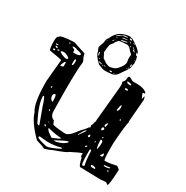

<svg xmlns="http://www.w3.org/2000/svg" viewBox="-199 -1051 1198 1236"><g transform="rotate(30 400.0 -433.0)"><path d="M123 -672.9 215.8 -642.6Q218.8 -620.1 232.4 -597.7L234.4 -584Q222.7 -501 228.5 -222.7Q228.5 -182.6 259.8 -170.9L269.5 -148.4Q269.5 -139.6 360.4 -133.8H365.2Q392.6 -133.8 435.5 -195.3Q469.7 -229.5 478.5 -246.1H485.4V-254.9L483.4 -261.7Q490.2 -273.4 495.1 -297.9L497.1 -298.8V-311.5L521.5 -569.3V-592.8L517.6 -606.4V-608.4Q533.2 -619.1 533.2 -642.6Q533.2 -655.3 543 -658.2L574.2 -642.6H604.5Q658.2 -642.6 681.6 -619.1V-613.3Q666 -612.3 666 -608.4L679.7 -576.2H683.6Q685.5 -596.7 688.5 -596.7Q693.4 -589.8 695.3 -574.2L681.6 -405.3L683.6 -403.3V-401.4Q674.8 -375 665 -237.3V-198.2Q665 -109.4 672.9 -109.4H678.7Q706.1 -109.4 756.8 -121.1Q764.6 -120.1 781.2 -104.5Q776.4 16.6 765.6 16.6L750 4.9L709 8.8L558.6 4.9Q546.9 4.9 535.2 -49.8Q526.4 -57.6 526.4 -66.4L528.3 -79.1H524.4Q513.7 -79.1 444.3 -43Q440.4 -34.2 350.6 -2Q328.1 9.8 295.9 18.6Q275.4 6.8 230.5 -4.9Q145.5 -88.9 126 -154.3Q91.8 -203.1 91.8 -367.2L106.4 -526.4V-529.3Q106.4 -534.2 13.7 -547.9Q4.9 -560.5 4.9 -615.2Q4.9 -652.3 18.6 -652.3Q18.6 -668 123 -672.9ZM95.7 -654.3V-650.4H104.5V-654.3L100.6 -657.2H99.6ZM127 -643.6V-642.6Q127 -638.7 147.5 -629.9Q147.5 -611.3 150.4 -611.3H159.2Q193.4 -611.3 198.2 -622.1V-625Q198.2 -633.8 157.2 -640.6Q157.2 -644.5 141.6 -645.5H134.8ZM24.4 -608.4V-604.5L27.3 -601.6H31.2L43 -604.5V-608.4ZM31.2 -594.7V-590.8Q33.2 -584 45.9 -584L47.9 -585.9V-587.9L41 -594.7ZM544.9 -626Q544.9 -612.3 565.4 -612.3H574.2L577.1 -615.2V-617.2Q577.1 -624 546.9 -626ZM77.1 -577.1Q77.1 -568.4 121.1 -554.7H134.8Q138.7 -554.7 140.6 -563.5Q125 -579.1 102.5 -584H92.8Q79.1 -584 77.1 -577.1ZM52.7 -579.1V-575.2L54.7 -574.2V-572.3Q65.4 -575.2 65.4 -579.1V-582H59.6ZM179.7 -567.4V-541L182.6 -538.1Q191.4 -542 191.4 -554.7V-570.3Q191.4 -579.1 186.5 -581.1H184.6Q179.7 -579.1 179.7 -567.4ZM24.4 -567.4 27.3 -563.5H38.1L41 -567.4L36.1 -572.3H29.3ZM553.7 -578.1V-576.2Q555.7 -571.3 563.5 -571.3H565.4Q574.2 -571.3 576.2 -576.2V-578.1Q574.2 -583 562.5 -583H558.6ZM120.1 -506.8V-495.1L140.6 -502V-531.2L136.7 -534.2Q130.9 -534.2 120.1 -506.8ZM577.1 -434.6V-428.7H579.1Q592.8 -428.7 592.8 -460Q590.8 -473.6 587.9 -473.6Q584 -473.6 577.1 -434.6ZM627 -391.6 625 -386.7Q627.9 -379.9 630.9 -379.9H631.8V-391.6ZM138.7 -355.5 134.8 -350.6V-346.7L138.7 -343.8L143.6 -348.6V-353.5ZM558.6 -305.7 565.4 -298.8Q571.3 -300.8 574.2 -326.2L572.3 -328.1H570.3Q558.6 -320.3 558.6 -305.7ZM170.9 -307.6V-298.8Q170.9 -282.2 189.5 -270.5H193.4V-271.5Q193.4 -321.3 184.6 -321.3H179.7Q170.9 -317.4 170.9 -307.6ZM551.8 -285.2V-273.4L556.6 -268.6Q564.5 -272.5 569.3 -280.3V-285.2L563.5 -291H556.6ZM121.1 -271.5V-266.6Q121.1 -212.9 177.7 -100.6Q186.5 -93.8 193.4 -93.8V-100.6L153.3 -210Q133.8 -272.5 126 -275.4H125ZM584 -232.4V-230.5L587.9 -227.5L592.8 -230.5L590.8 -236.3H587.9ZM439.5 -170.9 440.4 -168.9H442.4Q474.6 -210.9 474.6 -218.8V-220.7H471.7Q456.1 -204.1 439.5 -170.9ZM196.3 -218.8V-216.8Q200.2 -209 207 -209V-210Q207 -218.8 196.3 -218.8ZM584 -215.8 583 -207Q583 -182.6 589.8 -152.3H594.7Q599.6 -174.8 599.6 -191.4V-200.2Q599.6 -215.8 585.9 -215.8ZM507.8 -209Q499 -199.2 499 -193.4L505.9 -188.5H507.8L512.7 -193.4V-203.1ZM556.6 -189.5V-179.7H558.6L562.5 -182.6V-186.5L558.6 -189.5ZM234.4 -148.4V-145.5L237.3 -141.6H239.3V-145.5L235.4 -148.4ZM644.5 -147.5 630.9 -127.9V-123H644.5L649.4 -127.9V-133.8Q649.4 -145.5 644.5 -147.5ZM517.6 -125V-123H521.5L529.3 -131.8V-136.7Q517.6 -136.7 517.6 -125ZM553.7 -123V-107.4Q553.7 -11.7 563.5 -11.7H569.3Q577.1 -14.6 577.1 -20.5Q569.3 -38.1 565.4 -120.1L558.6 -127.9ZM221.7 -121.1V-116.2Q225.6 -109.4 232.4 -109.4V-116.2L227.5 -121.1ZM255.9 -111.3V-109.4Q255.9 -95.7 303.7 -66.4Q357.4 -87.9 357.4 -93.8V-95.7Q323.2 -95.7 259.8 -111.3ZM326.2 -61.5V-58.6H341.8Q393.6 -71.3 412.1 -95.7V-99.6H405.3Q396.5 -99.6 326.2 -61.5ZM683.6 -84V-79.1L692.4 -77.1H697.3Q727.5 -79.1 727.5 -86.9V-88.9H726.6ZM719.7 -65.4V-58.6H726.6L729.5 -61.5V-63.5Q729.5 -66.4 724.6 -66.4ZM611.3 -41V-38.1Q614.3 -31.2 627 -31.2H642.6L645.5 -34.2V-36.1Q645.5 -42 627 -44.9H615.2ZM300.8 -31.2H289.1L234.4 -36.1H232.4L227.5 -31.2V-29.3Q227.5 -17.6 302.7 -2Q325.2 -2 392.6 -36.1L394.5 -38.1V-43H385.7Q347.7 -31.2 300.8 -31.2ZM427.7 -879.9H432.6Q460 -866.2 487.3 -843.8Q513.7 -820.3 513.7 -808.6Q508.8 -815.4 504.9 -815.4H503.9Q502.9 -815.4 502.9 -813.5Q504.9 -806.6 511.7 -793.9H513.7Q514.6 -793.9 515.6 -798.8H516.6Q517.6 -798.8 520.5 -783.2L524.4 -772.5L523.4 -765.6L525.4 -746.1Q522.5 -738.3 518.6 -710.9Q516.6 -701.2 469.7 -635.7Q450.2 -615.2 429.7 -615.2Q409.2 -612.3 388.7 -612.3H378.9Q369.1 -612.3 332 -627.9Q285.2 -671.9 285.2 -694.3Q278.3 -709 273.4 -721.7Q273.4 -727.5 288.1 -767.6Q288.1 -792 298.8 -801.8Q323.2 -855.5 360.4 -871.1Q392.6 -883.8 414.1 -883.8ZM320.3 -715.8V-712.9Q326.2 -700.2 335.9 -681.6Q335.9 -676.8 355.5 -666Q365.2 -656.2 390.6 -649.4L400.4 -648.4Q421.9 -653.3 434.6 -658.2L453.1 -674.8Q481.4 -707 481.4 -728.5V-732.4Q477.5 -742.2 477.5 -760.7Q477.5 -774.4 479.5 -784.2Q479.5 -787.1 460 -803.7Q445.3 -824.2 429.7 -829.1H423.8Q362.3 -827.1 362.3 -819.3Q349.6 -805.7 343.8 -792Q327.1 -774.4 327.1 -767.6Q322.3 -748 320.3 -715.8ZM335 -842.8V-840.8Q336.9 -840.8 366.2 -863.3L370.1 -865.2L373 -864.3Q408.2 -868.2 408.2 -871.1L400.4 -873Q364.3 -873 335.9 -845.7ZM377 -834V-833L377.9 -832H384.8L421.9 -840.8V-841.8L412.1 -843.8Q377 -838.9 377 -834ZM376 -852.5V-849.6Q416 -854.5 416 -856.4L412.1 -857.4H411.1Q386.7 -857.4 376 -852.5ZM293 -699.2V-695.3Q293.9 -677.7 302.7 -674.8V-676.8Q298.8 -701.2 294.9 -701.2ZM321.3 -646.5V-644.5Q329.1 -637.7 345.7 -637.7H351.6Q348.6 -641.6 325.2 -646.5ZM419.9 -872.1Q421.9 -865.2 430.7 -865.2H437.5V-867.2Q437.5 -874 426.8 -875Q419.9 -874 419.9 -872.1ZM410.2 -627V-626Q410.2 -624 418 -623Q427.7 -624 427.7 -626V-627Q426.8 -629.9 423.8 -631.8H418.9Q413.1 -631.8 410.2 -627ZM509.8 -728.5Q509.8 -711.9 512.7 -711.9H513.7Q513.7 -717.8 517.6 -724.6V-726.6L511.7 -734.4Q509.8 -734.4 509.8 -728.5ZM473.6 -821.3V-820.3Q476.6 -813.5 488.3 -808.6H490.2L491.2 -810.5Q483.4 -821.3 475.6 -821.3ZM463.9 -836.9Q465.8 -830.1 478.5 -823.2H479.5L481.4 -824.2V-825.2Q478.5 -828.1 463.9 -836.9ZM429.7 -855.5 428.7 -854.5Q438.5 -846.7 444.3 -846.7V-847.7Q436.5 -855.5 429.7 -855.5ZM329.1 -805.7V-802.7H331.1Q337.9 -808.6 337.9 -812.5L336.9 -813.5H335Q331.1 -810.5 329.1 -805.7ZM455.1 -859.4V-858.4Q460 -851.6 465.8 -851.6Q465.8 -857.4 457 -860.4H456.1ZM360.4 -640.6V-638.7Q360.4 -635.7 375 -635.7H376V-636.7Q368.2 -640.6 360.4 -640.6ZM446.3 -830.1Q450.2 -825.2 454.1 -825.2L455.1 -826.2V-827.1Q455.1 -832 450.2 -832Q446.3 -831.1 446.3 -830.1ZM340.8 -833Q344.7 -833 348.6 -839.8V-841.8Q340.8 -838.9 340.8 -833ZM497.1 -689.5H498Q501 -689.5 503.9 -698.2H502.9Q500 -698.2 497.1 -689.5ZM438.5 -624V-623H439.5Q448.2 -627 448.2 -628.9V-629.9Q440.4 -627 438.5 -624ZM507.8 -699.2 509.8 -698.2Q510.7 -707 507.8 -705.1H506.8L505.9 -709V-699.2ZM312.5 -664.1Q313.5 -661.1 316.4 -659.2H318.4Q318.4 -663.1 314.5 -666H313.5ZM349.6 -632.8V-631.8H356.4L357.4 -633.8L356.4 -634.8H354.5Q349.6 -634.8 349.6 -632.8ZM297.9 -784.2Q300.8 -784.2 302.7 -787.1V-789.1Q297.9 -789.1 297.9 -784.2ZM516.6 -765.6V-762.7L517.6 -760.7L519.5 -762.7V-765.6L518.6 -766.6H517.6ZM281.2 -724.6Q281.2 -719.7 282.2 -719.7L283.2 -720.7V-722.7L282.2 -726.6ZM419.9 -849.6V-848.6L425.8 -853.5H424.8Q419.9 -850.6 419.9 -849.6ZM339.8 -818.4V-816.4H340.8L342.8 -817.4V-818.4ZM308.6 -802.7Q310.5 -802.7 310.5 -806.6Q308.6 -805.7 308.6 -802.7ZM309.6 -735.4H310.5L312.5 -736.3V-737.3H311.5Z"/></g></svg>

Font: Love Ya Like A Sister
Style: Regular
Weight: 400
Designer: Kimberly Geswein
Foundry: Kimberly Geswein
Version: Version 1.002 2007